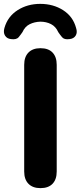

<svg xmlns="http://www.w3.org/2000/svg" viewBox="-57 -963 416 992"><path d="M152 9Q112 9 90 -13.5Q68 -36 68 -77V-628Q68 -669 90 -691.5Q112 -714 152 -714Q193 -714 214.5 -691.5Q236 -669 236 -628V-77Q236 -36 214.5 -13.5Q193 9 152 9ZM0 -761Q-21 -763 -31 -779Q-41 -795 -34 -819Q-17 -878 34 -910.5Q85 -943 151 -943Q218 -943 269 -910.5Q320 -878 336 -819Q344 -795 334 -779Q324 -763 302 -761Q275 -757 263.5 -771Q252 -785 244 -797Q231 -826 206.5 -838.5Q182 -851 151 -851Q121 -850 96.5 -838Q72 -826 59 -797Q51 -785 39.5 -771Q28 -757 0 -761Z"/></svg>

Font: Chiron GoRound TC EB
Style: Regular
Weight: 700
Designer: Ryoko NISHIZUKA 西塚涼子 (kana, bopomofo & ideographs); Paul D. Hunt (Latin, Greek & Cyrillic); Sandoll Communications 산돌커뮤니
Foundry: Adobe
Version: Version 1.000;hotconv 1.1.1;makeotfexe 2.6.0